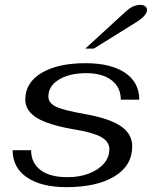

<svg xmlns="http://www.w3.org/2000/svg" viewBox="-20 -760 630 790"><path d="M32 -142H108Q108 -90 146.5 -60.5Q185 -31 258 -31Q307 -31 346 -46Q385 -61 407.5 -87Q430 -113 430 -146Q430 -177 396.5 -196Q363 -215 289 -227Q181 -245 132.5 -274.5Q84 -304 84 -350Q84 -420 151 -460Q218 -500 332 -500Q436 -500 494.5 -460.5Q553 -421 553 -350H477Q477 -401 439 -430Q401 -459 335 -459Q266 -459 222.5 -432.5Q179 -406 179 -363Q179 -336 210.5 -321Q242 -306 328 -291Q430 -273 477 -241Q524 -209 524 -158Q524 -79 451.5 -34.5Q379 10 253 10Q150 10 91 -30Q32 -70 32 -142ZM499 -714Q528 -740 557 -740Q570 -740 577.5 -734Q585 -728 585 -719Q585 -696 538 -667L366 -560H331Z"/></svg>

Font: Fahkwang
Style: Italic
Weight: 400
Italic angle: -10°
Version: Version 1.000; ttfautohint (v1.6)